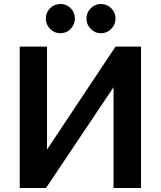

<svg xmlns="http://www.w3.org/2000/svg" viewBox="-20 -944 807 964"><path d="M79 0V-710H216V-193L560 -710H688V0H550V-506L211 0ZM210 -851Q210 -881 231.5 -902.5Q253 -924 284 -924Q314 -924 335 -902.5Q356 -881 356 -851Q356 -821 335 -799Q314 -777 283 -777Q253 -777 231.5 -799Q210 -821 210 -851ZM414 -851Q414 -881 435.5 -902.5Q457 -924 486 -924Q517 -924 538.5 -902.5Q560 -881 560 -851Q560 -821 538.5 -799Q517 -777 486 -777Q457 -777 435.5 -799Q414 -821 414 -851Z"/></svg>

Font: Rising Sun
Style: Bold
Weight: 700
Designer: Matt McInerney, Pablo Impallari, Rodrigo Fuenzalida (Raleway font), Stephen Hutchings (Greek), Cristiano Sobral (main ch
Foundry: The Rising Sun Project Authors
Version: Version 4.327; ttfautohint (v1.8.4.7-5d5b-dirty)